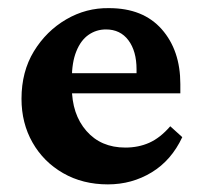

<svg xmlns="http://www.w3.org/2000/svg" viewBox="-20 -457 505 484"><path d="M252 7.8Q188.5 7.8 139.2 -20.5Q89.8 -48.8 62 -97.7Q34.2 -146.5 34.2 -208Q34.2 -276.4 65.4 -327.6Q96.7 -378.9 147 -408.2Q197.3 -437.5 254.9 -436.5Q340.8 -436.5 387.7 -383.3Q434.6 -330.1 434.6 -245.1V-221.7H147.5V-272.5H338.9L324.2 -249V-282.2Q324.2 -328.1 303.7 -355.5Q283.2 -382.8 247.1 -382.8Q222.7 -382.8 203.1 -369.1Q183.6 -355.5 172.4 -327.6Q161.1 -299.8 161.1 -257.8V-237.3Q161.1 -168.9 197.8 -127Q234.4 -85 295.9 -85Q329.1 -85 356.4 -97.2Q383.8 -109.4 409.2 -138.7L439.5 -111.3Q412.1 -52.7 362.3 -22.5Q312.5 7.8 252 7.8Z"/></svg>

Font: Crimson Pro
Style: Bold
Weight: 700
Designer: Jacques Le Bailly
Foundry: Baron von Fonthausen
Version: Version 1.003